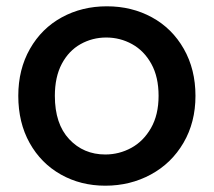

<svg xmlns="http://www.w3.org/2000/svg" viewBox="-20 -580 678 609"><path d="M314 9Q236 9 173 -26.5Q110 -62 74 -126.5Q38 -191 38 -276Q38 -360 75 -425Q112 -490 176 -525Q240 -560 319 -560Q398 -560 462 -525Q526 -490 563 -425Q600 -360 600 -276Q600 -192 562 -127Q524 -62 458.5 -26.5Q393 9 314 9ZM314 -90Q358 -90 396.5 -111Q435 -132 459 -174Q483 -216 483 -276Q483 -336 460 -377.5Q437 -419 399 -440Q361 -461 317 -461Q273 -461 235.5 -440Q198 -419 176 -377.5Q154 -336 154 -276Q154 -187 199.5 -138.5Q245 -90 314 -90Z"/></svg>

Font: Fz Poppins Med
Style: Regular
Weight: 500
Designer: Ninad Kale (Devanagari), Jonny Pinhorn (Latin)
Foundry: Indian Type Foundry
Version: Vit hóa bi Vntype.Com & FontZin.Com